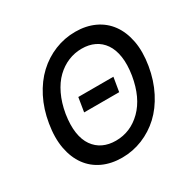

<svg xmlns="http://www.w3.org/2000/svg" viewBox="-163 -905 1087 1082"><g transform="rotate(-30 380.5 -363.5)"><path d="M719.5 -363.3Q705.3 -277.7 669 -207Q632.8 -136.4 581.9 -89.1Q530.9 -41.9 467.2 -16Q403.4 9.9 333.8 9.9Q263.8 9.9 208.6 -15.6Q153.4 -41.2 118.3 -89.5Q83.1 -137.8 70.1 -207Q57.2 -276.3 71.7 -363.3Q85.6 -448.9 121.6 -519.5Q157.7 -590.2 208.8 -637.8Q259.9 -685.4 323.7 -711.3Q387.4 -737.2 457.4 -737.2Q527 -737.2 582.2 -711.5Q637.4 -685.7 672.6 -637.4Q707.7 -589.1 720.9 -519.9Q734 -450.6 719.5 -363.3ZM611.5 -363.3Q622.2 -431.5 614.5 -482.6Q606.9 -533.7 583.3 -568Q559.7 -602.3 523.6 -619.5Q487.6 -636.7 441.4 -636.7Q395.2 -636.7 353.3 -619.3Q311.4 -601.9 276.5 -568.4Q241.5 -534.8 216.3 -482.2Q191.1 -429.7 180 -363.3Q169.4 -295.1 177 -244Q184.7 -192.8 208.6 -158.7Q232.6 -124.6 268.6 -107.6Q304.7 -90.6 350.9 -90.6Q446.4 -90.6 517.9 -161.2Q589.5 -231.9 611.5 -363.3ZM517.8 -410.2 502.5 -318.5H274.5L289.4 -410.2Z"/></g></svg>

Font: Karasuma Gothic
Style: Medium Italic
Weight: 500
Italic angle: 9.39998°
Designer: Rasmus Andersson / Ryoko Nishizuka
Foundry: Genbu
Version: Version 1.00